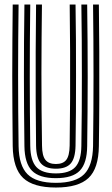

<svg xmlns="http://www.w3.org/2000/svg" viewBox="-20 -820 494 849"><path d="M227.2 9.2Q127 9.2 82.4 -33Q37.8 -75.2 36.2 -174Q35.5 -248 34.9 -325.9Q34.2 -403.8 34.2 -483.2Q34.2 -562.8 34.8 -642.5Q35.2 -722.2 36.2 -800H62.2Q61.2 -724.2 60.6 -645Q60 -565.8 60 -485.6Q60 -405.5 60.6 -327.1Q61.2 -248.8 62.2 -174.2Q63.5 -87.5 101.8 -49.5Q140 -11.5 227.2 -11.5Q314 -11.5 352 -49.5Q390 -87.5 391.5 -174.2Q392.5 -248.2 393 -326Q393.5 -403.8 393.5 -483.4Q393.5 -563 393 -642.8Q392.5 -722.5 391.5 -800H417.2Q418.5 -699 419 -593.5Q419.5 -488 419.1 -382.1Q418.8 -276.2 417.2 -174Q416 -75 371.4 -32.9Q326.8 9.2 227.2 9.2ZM227.2 -32.2Q153.8 -32.2 121.4 -65.1Q89 -98 88 -173.8Q87 -254.2 86.4 -330.4Q85.8 -406.5 85.8 -481.9Q85.8 -557.2 86.2 -635.9Q86.8 -714.5 88 -800H113.8Q112.8 -716 112.1 -636.1Q111.5 -556.2 111.6 -479.1Q111.8 -402 112.2 -326.2Q112.8 -250.5 113.8 -174.8Q114.8 -109.5 140.9 -81.4Q167 -53.2 227.2 -53.2Q287 -53.2 313 -81.4Q339 -109.5 339.8 -174.8Q341 -250 341.5 -327.9Q342 -405.8 342 -484.9Q342 -564 341.5 -643.2Q341 -722.5 339.8 -800H365.5Q366.8 -714.8 367.2 -634.6Q367.8 -554.5 367.8 -477.8Q367.8 -401 367.1 -325.5Q366.5 -250 365.5 -173.8Q364.8 -98.5 332.9 -65.4Q301 -32.2 227.2 -32.2ZM227.2 -74Q181.5 -74 161 -97.4Q140.5 -120.8 139.5 -175.8Q138.2 -273.5 137.8 -378.2Q137.2 -483 137.8 -589.8Q138.2 -696.5 139.5 -800H165.5Q164.5 -726.2 163.9 -650Q163.2 -573.8 163.2 -495.5Q163.2 -417.2 163.8 -337.2Q164.2 -257.2 165.8 -175.8Q166.2 -131.2 180.9 -113Q195.5 -94.8 227.2 -94.8Q258.8 -94.8 273 -113Q287.2 -131.2 288 -175.8Q289.5 -282.5 290 -387Q290.5 -491.5 290 -594.5Q289.5 -697.5 288.2 -800H314Q315.2 -725 315.8 -645.9Q316.2 -566.8 316.2 -487Q316.2 -407.2 315.8 -328.6Q315.2 -250 314 -175.8Q313 -120.5 292.8 -97.2Q272.5 -74 227.2 -74Z"/></svg>

Font: Big Shoulders Inline Display Thin ExtraBold
Style: Regular
Weight: 800
Version: Version 2.002